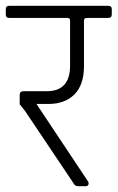

<svg xmlns="http://www.w3.org/2000/svg" viewBox="-34 -643 406 663"><path d="M208 -416V-572Q208 -581 199 -581H-2Q-14 -581 -14 -593V-612Q-14 -623 -2 -623H339Q352 -623 352 -612V-593Q352 -581 339 -581H266Q256 -581 256 -572V-415Q256 -350 223 -317Q190 -284 133 -284H92L269 -18Q272 -15 272 -10Q272 0 261 0H235Q225 0 220 -10L53 -259L34 -283V-315Q34 -328 47 -328H127Q208 -328 208 -416Z"/></svg>

Font: Rajdhani
Style: Regular
Weight: 400
Designer: Satya Rajpurohit, Jyotish Sonowal
Foundry: Indian Type Foundry
Version: Version 1.201 February 1, 2022